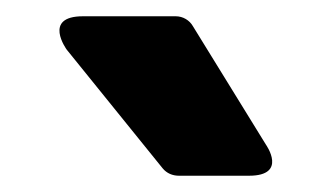

<svg xmlns="http://www.w3.org/2000/svg" viewBox="-20 -764 411 236"><path d="M180 -557C185 -551 192 -548 200 -548H286C334 -548 307 -586 307 -586L217 -732C213 -739 205 -744 196 -744H82C32 -744 62 -703 62 -703Z"/></svg>

Font: Falling Sky
Style: Blk
Weight: 900
Designer: Paul D. Hunt
Foundry: Adobe Systems Incorporated
Version: Version 1.02